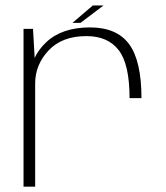

<svg xmlns="http://www.w3.org/2000/svg" viewBox="-20 -698 622 718"><path d="M464.5 -331H509Q509 -470.5 462.8 -533Q416.5 -595.5 316.5 -595.5Q211.5 -595.5 152.5 -539.8Q93.5 -484 93.5 -406.5L111.5 -386Q111.5 -456 161.8 -509.5Q212 -563 303.5 -563Q383.5 -563 424 -510.2Q464.5 -457.5 464.5 -331ZM68 0H111.5V-448.5L103.5 -590H68ZM251 -612.5H281L367 -677.5H327Z"/></svg>

Font: Anybody SemiExpanded ExtraLight
Style: Regular
Weight: 250
Width: 6
Version: Version 1.113;gftools[0.9.25]